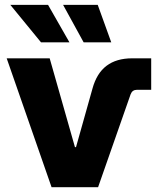

<svg xmlns="http://www.w3.org/2000/svg" viewBox="-20 -778 656 798"><path d="M194.3 0 7.8 -535.6H186.5L291.5 -166.5H295.9L364.3 -409.7Q381.8 -473.6 422.9 -504.6Q463.9 -535.6 529.3 -535.6H608.4V-404.8H549.3Q529.8 -404.8 522.9 -386.2L387.7 0ZM327.6 -602.1 242.2 -757.8H386.2L442.4 -602.1ZM150.4 -602.1 22.9 -757.8H179.7L268.6 -602.1Z"/></svg>

Font: Inter 20pt ExtraBold
Style: Regular
Weight: 800
Version: Version 4.001;git-66647c0bb